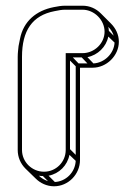

<svg xmlns="http://www.w3.org/2000/svg" viewBox="-20 -575 477 672"><path d="M168 -550C107 -538 62 -501 50 -439L45 -414C44 -403 42 -391 42 -376V-50C42 -25 52 -2 69 15L105 50C121 66 144 77 169 77C219 77 260 35 260 -15V-338H304C353 -338 396 -380 396 -429C396 -454 385 -476 368 -493L333 -528C316 -545 294 -555 269 -555H207C196 -555 182 -553 168 -550ZM57 -50V-376C57 -468 93 -521 171 -536C185 -539 197 -541 207 -541H269C310 -541 346 -505 346 -464C346 -423 310 -389 269 -389H210V-50C210 -8 176 26 134 26C92 26 57 -8 57 -50ZM381 -426C379 -388 346 -355 307 -353L286 -375C322 -382 352 -411 359 -447ZM378 -450 361 -467C361 -472 360 -476 359 -481C368 -472 374 -462 378 -450ZM286 -353H255L235 -374H266ZM245 -343V-33L225 -53V-363ZM245 -12C243 28 211 60 172 62L150 40C187 33 216 4 223 -33ZM148 59C136 55 125 49 116 40C121 41 125 41 130 41Z"/></svg>

Font: Blanket
Style: Ugh
Weight: 900
Foundry: Cannot Into Space Fonts
Version: Version 0.9